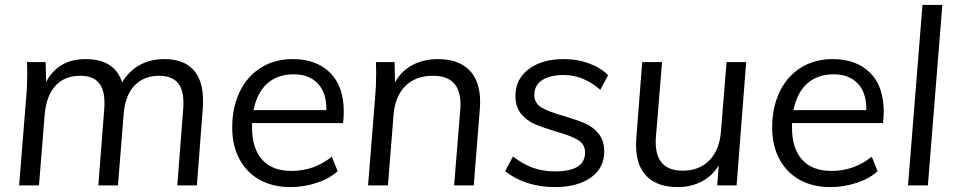

<svg xmlns="http://www.w3.org/2000/svg" viewBox="-20 -756 3903 783"><path d="M808 -346Q808 -325 807 -314L783 0H703L727 -310Q728 -319 728 -337Q728 -393 703.5 -420Q679 -447 629 -447Q565 -447 527 -405.5Q489 -364 484 -286L461 0H381L405 -310Q406 -319 406 -337Q406 -393 381.5 -420Q357 -447 307 -447Q243 -447 205.5 -405.5Q168 -364 162 -286L139 0H58L87 -362Q91 -402 91 -456Q91 -487 90 -503H166L168 -422Q218 -515 329 -515Q448 -515 478 -420Q504 -465 548.5 -490Q593 -515 650 -515Q728 -515 768 -472Q808 -429 808 -346Z M1008 -254V-234Q1008 -151 1049 -105Q1090 -59 1168 -59Q1262 -59 1333 -117L1357 -58Q1325 -28 1272 -10.5Q1219 7 1165 7Q1092 7 1038.5 -23Q985 -53 956 -108Q927 -163 927 -236Q927 -318 957.5 -381.5Q988 -445 1044 -480Q1100 -515 1174 -515Q1270 -515 1326 -459.5Q1382 -404 1382 -300Q1382 -278 1379 -254ZM1014 -307H1311Q1312 -377 1276.5 -415Q1241 -453 1178 -453Q1112 -453 1070 -415.5Q1028 -378 1014 -307Z M1938 -341Q1938 -323 1937 -314L1912 0H1832L1857 -309Q1858 -316 1858 -330Q1858 -447 1746 -447Q1675 -447 1633 -405Q1591 -363 1585 -288L1562 0H1481L1510 -362Q1514 -403 1514 -456Q1514 -487 1513 -503H1589L1591 -420Q1616 -466 1661.5 -490.5Q1707 -515 1765 -515Q1849 -515 1893.5 -470.5Q1938 -426 1938 -341Z M2040 -58 2072 -118Q2113 -86 2154 -71.5Q2195 -57 2243 -57Q2366 -57 2366 -134Q2366 -168 2336.5 -185.5Q2307 -203 2246 -220Q2193 -236 2160.5 -250Q2128 -264 2105 -292Q2082 -320 2082 -365Q2082 -433 2136 -474Q2190 -515 2280 -515Q2334 -515 2382 -497.5Q2430 -480 2460 -449L2428 -390Q2359 -450 2280 -450Q2222 -450 2190.5 -429Q2159 -408 2159 -369Q2159 -335 2188.5 -317.5Q2218 -300 2279 -283Q2333 -267 2365.5 -253Q2398 -239 2421 -211Q2444 -183 2444 -138Q2444 -70 2389 -31.5Q2334 7 2242 7Q2184 7 2132 -9.5Q2080 -26 2040 -58Z M3023 -503 2984 0H2905L2911 -82Q2886 -39 2842 -16Q2798 7 2744 7Q2662 7 2618 -36.5Q2574 -80 2574 -164Q2574 -183 2575 -193L2599 -503H2680L2655 -198Q2654 -191 2654 -177Q2654 -60 2764 -60Q2832 -60 2873 -102Q2914 -144 2920 -219L2943 -503Z M3210 -254V-234Q3210 -151 3251 -105Q3292 -59 3370 -59Q3464 -59 3535 -117L3559 -58Q3527 -28 3474 -10.5Q3421 7 3367 7Q3294 7 3240.5 -23Q3187 -53 3158 -108Q3129 -163 3129 -236Q3129 -318 3159.5 -381.5Q3190 -445 3246 -480Q3302 -515 3376 -515Q3472 -515 3528 -459.5Q3584 -404 3584 -300Q3584 -278 3581 -254ZM3216 -307H3513Q3514 -377 3478.5 -415Q3443 -453 3380 -453Q3314 -453 3272 -415.5Q3230 -378 3216 -307Z M3742 -736H3823L3764 0H3683Z"/></svg>

Font: Muli
Style: Italic
Weight: 400
Italic angle: -4.541°
Designer: Vernon Adams
Foundry: Vernon Adams
Version: Version 2.001